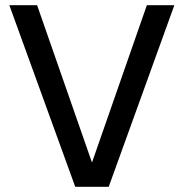

<svg xmlns="http://www.w3.org/2000/svg" viewBox="-20 -720 708 740"><path d="M270 0 16 -700H123L334 -95H335L546 -700H652L399 0Z"/></svg>

Font: DM Sans 28pt Medium
Style: Regular
Weight: 500
Version: Version 4.004;gftools[0.9.30]